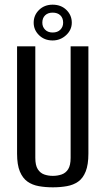

<svg xmlns="http://www.w3.org/2000/svg" viewBox="-20 -789 452 821"><path d="M206 12Q174 12 146 7Q118 2 97.5 -12.5Q77 -27 65 -55.5Q53 -84 53 -132V-591H131V-114Q131 -82 141.5 -65.5Q152 -49 169 -43Q186 -37 206 -37Q226 -37 243.5 -43Q261 -49 271.5 -65.5Q282 -82 282 -114V-591H358V-132Q358 -85 346.5 -56Q335 -27 314.5 -12.5Q294 2 266 7Q238 12 206 12ZM205 -616Q170 -616 147 -638.5Q124 -661 124 -692Q124 -724 147 -746.5Q170 -769 205 -769Q241 -769 264 -746.5Q287 -724 287 -692Q287 -661 262.5 -638.5Q238 -616 205 -616ZM205 -650Q226 -650 238 -662Q250 -674 250 -692Q250 -712 238 -723.5Q226 -735 205 -735Q185 -735 173 -723.5Q161 -712 161 -692Q161 -674 173 -662Q185 -650 205 -650Z"/></svg>

Font: Alumni Sans Medium
Style: Regular
Weight: 500
Designer: Robert E. Leuschke
Foundry: Robert E. Leuschke
Version: Version 1.018